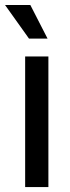

<svg xmlns="http://www.w3.org/2000/svg" viewBox="-35 -758 282 778"><path d="M66.9 0V-529.3H161.1V0ZM82.5 -601.6 -14.6 -737.8H87.9L157.7 -601.6Z"/></svg>

Font: Inter Cardless Tabular
Style: Regular
Weight: 400
Designer: Rasmus Andersson
Foundry: rsms
Version: Version 4.000;git-4fc901f